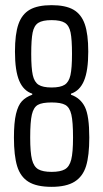

<svg xmlns="http://www.w3.org/2000/svg" viewBox="-20 -716 400 744"><path d="M34 -183Q34 -241 42 -274.5Q50 -308 65 -324Q80 -340 105 -349V-353Q71 -364 54.5 -403Q38 -442 38 -516Q38 -584 51.5 -622.5Q65 -661 95.5 -678.5Q126 -696 180 -696Q234 -696 264.5 -678.5Q295 -661 308.5 -622.5Q322 -584 322 -516Q322 -442 305.5 -403Q289 -364 255 -353V-349Q292 -336 309 -301.5Q326 -267 326 -183Q326 -113 313.5 -72.5Q301 -32 269 -12Q237 8 180 8Q122 8 90.5 -11.5Q59 -31 46.5 -72Q34 -113 34 -183ZM259 -507Q259 -563 253.5 -590Q248 -617 231.5 -627.5Q215 -638 180 -638Q145 -638 128.5 -627.5Q112 -617 106.5 -590Q101 -563 101 -507Q101 -452 107 -425Q113 -398 129.5 -387.5Q146 -377 180 -377Q214 -377 230.5 -387.5Q247 -398 253 -425Q259 -452 259 -507ZM263 -183Q263 -244 256.5 -272Q250 -300 233 -309.5Q216 -319 180 -319Q143 -319 126.5 -309.5Q110 -300 103.5 -272Q97 -244 97 -183Q97 -125 104 -97.5Q111 -70 128.5 -60Q146 -50 180 -50Q214 -50 231.5 -60Q249 -70 256 -97.5Q263 -125 263 -183Z"/></svg>

Font: Saira Ultra Condensed
Style: Regular
Weight: 400
Width: 1
Designer: Hector Gatti with collaboration of the Omnibus-Type team
Foundry: Omnibus-Type
Version: Version 1.001; ttfautohint (v1.8)